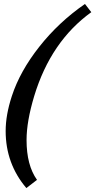

<svg xmlns="http://www.w3.org/2000/svg" viewBox="-20 -766 477 960"><path d="M111.8 174.3Q8.3 52.2 8.3 -110.8Q8.3 -191.4 39.1 -285.2Q79.6 -409.7 176.8 -532.7Q273.9 -655.8 404.8 -746.1L436.5 -705.1Q233.9 -559.1 150.9 -285.2Q112.8 -158.7 112.8 -65.9Q112.8 60.1 165 133.3Z"/></svg>

Font: Elstob 10pt
Style: Bold Italic
Weight: 700
Italic angle: -20°
Designer: Peter S. Baker
Version: Version 1.015